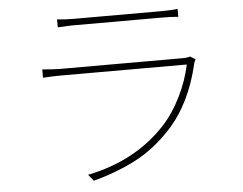

<svg xmlns="http://www.w3.org/2000/svg" viewBox="-52 -786 1105 874"><g transform="rotate(-5 500.0 -349.0)"><path d="M827.1 -501 851.6 -486.3Q844.7 -472.7 843.8 -467.8Q802.7 -288.1 700.2 -176.8Q625 -95.7 538.1 -50.3Q451.2 -4.9 341.8 24.4L318.4 -4.9Q537.1 -48.8 674.8 -196.3Q723.6 -249 759.3 -321.8Q794.9 -394.5 809.6 -465.8H231.4Q197.3 -465.8 152.3 -462.9V-501Q203.1 -496.1 231.4 -496.1H790Q817.4 -496.1 827.1 -501ZM239.3 -685.5V-721.7Q273.4 -717.8 314.5 -717.8H716.8Q761.7 -717.8 790 -721.7V-685.5Q757.8 -688.5 715.8 -688.5H314.5Q301.8 -688.5 289.6 -688Q277.3 -687.5 262.7 -686.5Q248 -685.5 239.3 -685.5Z"/></g></svg>

Font: Gen Shin Gothic Monospace ExtraLight
Style: Regular
Weight: 200
Designer: [Source Han Sans]
Ryoko NISHIZUKA  (kana & ideographs); Paul D. Hunt (Latin, Greek & Cyrillic); Wenlong ZHANG  (bopomofo
Version: Version 1.002.20150607